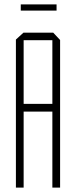

<svg xmlns="http://www.w3.org/2000/svg" viewBox="-20 -849 344 869"><path d="M52 0V-670L86 -701H221L252 -668V0H217V-344H87V0ZM87 -667V-379H217V-667ZM74 -801V-829H236V-801Z"/></svg>

Font: Foldit Thin ExtraLight
Style: Regular
Weight: 250
Version: Version 1.003